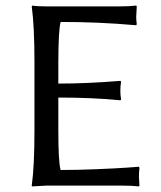

<svg xmlns="http://www.w3.org/2000/svg" viewBox="-20 -668 578 691"><path d="M189.9 -200.2Q189.9 -83 198.2 -56.2Q258.3 -56.2 328.6 -59.1Q398.9 -62 439.5 -64.9L480 -67.9L481.9 -64Q480 -47.9 480 -30.8Q480 -27.8 481.9 0L480 2.9Q456.1 0 419.9 0H147L95.2 2.9L94.2 0Q104 -67.9 104 -200.2V-444.8Q104 -573.7 94.2 -645L96.2 -647.9Q113.3 -645 147 -645H410.2Q446.3 -645 470.2 -647.9L472.2 -645Q470.2 -617.2 470.2 -607.2Q470.2 -597.2 472.2 -581.1L470.2 -577.1Q332 -589.4 198.2 -588.9Q190.4 -562 189.9 -444.8V-367.2Q294.9 -367.2 413.1 -377L416 -374Q413.1 -359.9 413.1 -342Q413.1 -324.2 416 -310.1L413.1 -307.1Q314 -316.9 189.9 -316.9Z"/></svg>

Font: Biolilbert
Style: Regular
Weight: 400
Designer: Philipp H. Poll
Foundry: Philipp H. Poll
Version: Version 1.1.0